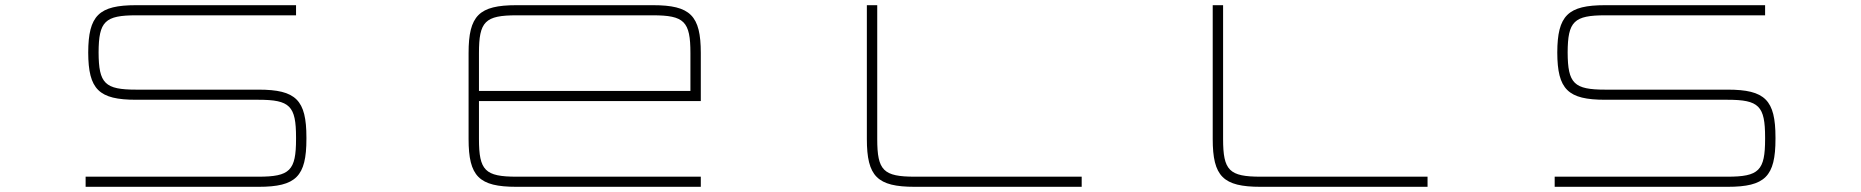

<svg xmlns="http://www.w3.org/2000/svg" viewBox="-20 -720 7173 740"><path d="M1121 -700H504.5C361 -700 320.5 -660.5 320 -517.5C320.5 -375 361 -335.5 504.5 -335.5H975.5C1097.5 -335.5 1121 -312 1121 -190V-184.5C1121 -62.5 1097.5 -39 975.5 -39H310V0H976.5C1121 0 1161 -40 1161 -184.5V-190C1161 -334.5 1121 -374.5 976.5 -374.5H505.5C384.5 -374.5 360.5 -397.5 360 -518C360.5 -638 384.5 -661 505.5 -661H1121ZM320 -515.5V-520C320 -519 320 -518.5 320 -517.5Z M2496.5 -700H1970.5C1826 -700 1786 -660 1786 -515.5V-184.5C1786 -40 1826 0 1970.5 0H2681V-39H1971.5C1849.5 -39 1826 -62.5 1826 -184.5V-330.5H2681V-515.5C2681 -660 2641 -700 2496.5 -700ZM1826 -369.5V-515.5C1826 -637.5 1849.5 -661 1971.5 -661H2495.5C2617.5 -661 2641 -637.5 2641 -515.5V-369.5Z M3321 -700V-184.5C3321 -40 3361 0 3505.5 0H4149V-39H3506.5C3384.5 -39 3361 -62.5 3361 -184.5V-700Z M4654 -700V-184.5C4654 -40 4694 0 4838.5 0H5482V-39H4839.5C4717.5 -39 4694 -62.5 4694 -184.5V-700Z M6783 -700H6166.5C6023 -700 5982.5 -660.5 5982 -517.5C5982.5 -375 6023 -335.5 6166.5 -335.5H6637.5C6759.5 -335.5 6783 -312 6783 -190V-184.5C6783 -62.5 6759.5 -39 6637.5 -39H5972V0H6638.5C6783 0 6823 -40 6823 -184.5V-190C6823 -334.5 6783 -374.5 6638.5 -374.5H6167.5C6046.5 -374.5 6022.5 -397.5 6022 -518C6022.5 -638 6046.5 -661 6167.5 -661H6783ZM5982 -515.5V-520C5982 -519 5982 -518.5 5982 -517.5Z"/></svg>

Font: Melete UltraLight
Style: Regular
Weight: 200
Width: 6
Designer: Sora Sagano
Foundry: DOT COLON
Version: Version 0.200;FEAKit 1.0